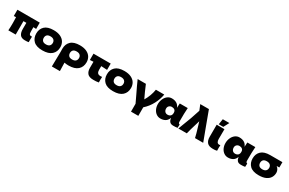

<svg xmlns="http://www.w3.org/2000/svg" viewBox="221 -2609 7037 4670"><g transform="rotate(30 3739.0 -274.0)"><path d="M642 -80 643 2Q620 7 598 8.5Q576 10 536 10Q439 10 398 -46.5Q357 -103 357 -204L358 -377H276V0H69Q76 -91 76 -210Q76 -302 72 -370L10 -367V-544H638V-367Q611 -369 559 -371V-270Q559 -229 562 -206Q565 -183 578.5 -168Q592 -153 620 -153Q636 -153 645 -155Q642 -113 642 -80Z M695 -275Q695 -400 775.5 -478Q856 -556 1027 -556Q1142 -556 1219.5 -518.5Q1297 -481 1334 -417.5Q1371 -354 1371 -275Q1371 -146 1285.5 -68Q1200 10 1027 10Q856 10 775.5 -68.5Q695 -147 695 -275ZM1160 -274Q1160 -323 1128 -354.5Q1096 -386 1031 -386Q966 -386 936 -355Q906 -324 906 -274Q906 -222 936 -191Q966 -160 1031 -160Q1096 -160 1128 -191Q1160 -222 1160 -274Z M2107 -275Q2107 -146 2021.5 -68Q1936 10 1763 10Q1698 10 1645 -2Q1651 160 1651 232H1425Q1432 15 1432 -157L1431 -264V-275V-277Q1432 -401 1512.5 -478.5Q1593 -556 1763 -556Q1878 -556 1955.5 -518.5Q2033 -481 2070 -417.5Q2107 -354 2107 -275ZM1896 -274Q1896 -323 1864 -354.5Q1832 -386 1767 -386Q1702 -386 1672 -355Q1642 -324 1642 -274Q1642 -222 1672 -191Q1702 -160 1767 -160Q1832 -160 1864 -191Q1896 -222 1896 -274Z M2630 -367Q2538 -373 2462 -376L2461 -270Q2461 -216 2484.5 -185.5Q2508 -155 2568 -155Q2591 -155 2612 -159Q2608 -122 2608 -84Q2608 -66 2610 -2Q2566 6 2536 8Q2506 10 2458 10Q2341 10 2292.5 -46.5Q2244 -103 2244 -204L2245 -373Q2198 -371 2147 -367V-544H2630Z M2680 -275Q2680 -400 2760.5 -478Q2841 -556 3012 -556Q3127 -556 3204.5 -518.5Q3282 -481 3319 -417.5Q3356 -354 3356 -275Q3356 -146 3270.5 -68Q3185 10 3012 10Q2841 10 2760.5 -68.5Q2680 -147 2680 -275ZM3145 -274Q3145 -323 3113 -354.5Q3081 -386 3016 -386Q2951 -386 2921 -355Q2891 -324 2891 -274Q2891 -222 2921 -191Q2951 -160 3016 -160Q3081 -160 3113 -191Q3145 -222 3145 -274Z M4135 -543Q4113 -405 4039 -264Q3965 -123 3847 -19V221H3642V0Q3621 -47 3545 -205Q3445 -409 3386 -546H3617Q3698 -351 3773 -198Q3871 -362 3900 -543Z M4824 -98 4820 -4Q4788 1 4764.5 3Q4741 5 4702 5Q4629 5 4598 -35.5Q4567 -76 4561 -134Q4534 -59 4477.5 -24.5Q4421 10 4342 10Q4277 10 4225 -27Q4173 -64 4144 -127.5Q4115 -191 4115 -267Q4115 -342 4144 -408.5Q4173 -475 4225.5 -515.5Q4278 -556 4345 -556Q4425 -556 4481 -522.5Q4537 -489 4563 -419L4570 -544H4794Q4787 -460 4785.5 -376Q4784 -292 4784 -166Q4784 -132 4792 -118Q4800 -104 4824 -98ZM4558 -273Q4558 -326 4527 -351Q4496 -376 4449 -376Q4404 -376 4373.5 -347.5Q4343 -319 4343 -273Q4343 -222 4371 -190Q4399 -158 4447 -158Q4496 -158 4527 -185.5Q4558 -213 4558 -273Z M5252 -780Q5302 -638 5410 -353Q5489 -147 5542 0H5312Q5299 -73 5224 -317L5197 -406Q5190 -381 5156 -269Q5135 -201 5114 -128Q5093 -55 5081 0H4844Q4937 -237 4986 -373.5Q5035 -510 5071 -628L5009 -780Z M5605 -204 5606 -546H5824L5822 -270Q5822 -218 5841 -186.5Q5860 -155 5902 -155Q5918 -155 5933 -159Q5929 -122 5929 -84Q5929 -66 5931 -2Q5902 6 5877.5 8Q5853 10 5819 10Q5702 10 5653.5 -46.5Q5605 -103 5605 -204ZM5771 -580H5644L5668 -735H5853Z M6722 -98 6718 -4Q6686 1 6662.5 3Q6639 5 6600 5Q6527 5 6496 -35.5Q6465 -76 6459 -134Q6432 -59 6375.5 -24.5Q6319 10 6240 10Q6175 10 6123 -27Q6071 -64 6042 -127.5Q6013 -191 6013 -267Q6013 -342 6042 -408.5Q6071 -475 6123.5 -515.5Q6176 -556 6243 -556Q6323 -556 6379 -522.5Q6435 -489 6461 -419L6468 -544H6692Q6685 -460 6683.5 -376Q6682 -292 6682 -166Q6682 -132 6690 -118Q6698 -104 6722 -98ZM6456 -273Q6456 -326 6425 -351Q6394 -376 6347 -376Q6302 -376 6271.5 -347.5Q6241 -319 6241 -273Q6241 -222 6269 -190Q6297 -158 6345 -158Q6394 -158 6425 -185.5Q6456 -213 6456 -273Z M7371 -406Q7408 -379 7428 -339Q7448 -299 7448 -257Q7448 -182 7411 -121.5Q7374 -61 7297 -25.5Q7220 10 7104 10Q6933 10 6852.5 -68.5Q6772 -147 6772 -275Q6772 -400 6852.5 -478Q6933 -556 7104 -556H7110H7446V-406ZM7237 -274Q7237 -323 7205 -354.5Q7173 -386 7108 -386Q7043 -386 7013 -355Q6983 -324 6983 -274Q6983 -222 7013 -191Q7043 -160 7108 -160Q7173 -160 7205 -191Q7237 -222 7237 -274Z"/></g></svg>

Font: Mantou Sans
Style: Regular
Weight: 400
Designer: Mant0u / artakana
Foundry: Mant0u / artakana
Version: Version 1.001;October 22, 2023;FontCreator 14.0.0.2901 64-bi